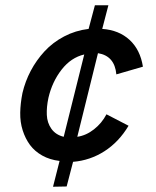

<svg xmlns="http://www.w3.org/2000/svg" viewBox="-20 -606 595 730"><path d="M181.6 104 206.5 5.9Q169.4 1.5 140.6 -14.6Q111.8 -30.8 94 -54.9Q76.2 -79.1 66.2 -110.6Q56.2 -142.1 56.9 -177.7Q57.6 -213.4 65.4 -252.4Q75.7 -296.4 96.9 -336.7Q118.2 -377 149.4 -410.9Q180.7 -444.8 223.9 -467.5Q267.1 -490.2 316.9 -496.1L340.8 -585.9H392.1L368.7 -496.1Q432.1 -491.7 472.7 -454.3Q513.2 -417 523.4 -352.5L422.4 -323.2Q416 -393.6 352.5 -403.8L273.9 -85.9Q307.6 -90.8 337.4 -114.3Q367.2 -137.7 384.8 -171.4L468.8 -127.9Q432.1 -66.4 377.4 -31.2Q322.8 3.9 257.8 9.3L233.4 103ZM222.2 -85.9 300.3 -398.9Q250 -387.2 214.1 -341.1Q178.2 -294.9 164.1 -233.9Q156.7 -199.2 158 -169.2Q159.2 -139.2 175.5 -116.2Q191.9 -93.3 222.2 -85.9Z"/></svg>

Font: HK Grotesk SmBold Legacy Italic
Style: Regular
Weight: 600
Italic angle: -13°
Designer: Alfredo Marco Pradil
Foundry: Hanken Design Co.
Version: Version 2.022;PS 002.022;hotconv 1.0.88;makeotf.lib2.5.64775